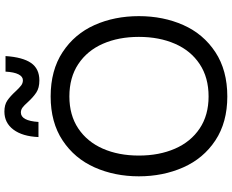

<svg xmlns="http://www.w3.org/2000/svg" viewBox="-108 -910 1028 851"><g transform="rotate(-90 405.5 -484.0)"><path d="M50 -382Q50 -489 89.5 -578Q129 -667 209 -720Q289 -773 404 -773Q520 -773 600.5 -720Q681 -667 720.5 -578.5Q760 -490 760 -382Q760 -274 720.5 -185Q681 -96 600.5 -43Q520 10 404 10Q289 10 209 -43Q129 -96 89.5 -185.5Q50 -275 50 -382ZM668 -382Q668 -472 637.5 -541.5Q607 -611 547.5 -650.5Q488 -690 404 -690Q321 -690 262 -650.5Q203 -611 172.5 -541.5Q142 -472 142 -382Q142 -292 172.5 -222Q203 -152 262 -112.5Q321 -73 404 -73Q488 -73 547.5 -112.5Q607 -152 637.5 -222Q668 -292 668 -382ZM379 -874Q365 -890 355 -897.5Q345 -905 333 -905Q296 -905 291 -827H224Q227 -898 257 -938Q287 -978 337 -978Q367 -978 386 -965Q405 -952 427 -928Q443 -911 453 -903.5Q463 -896 476 -896Q492 -896 502 -915.5Q512 -935 514 -973H583Q578 -897 552.5 -860Q527 -823 475 -823Q442 -823 421.5 -836.5Q401 -850 379 -874Z"/></g></svg>

Font: Open Sauce Sans
Style: Regular
Weight: 400
Designer: Alfredo Marco Pradil
Foundry: Creative Sauce Fz LLC
Version: Version 1.477